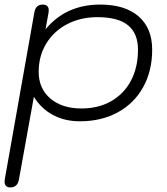

<svg xmlns="http://www.w3.org/2000/svg" viewBox="-31 -520 730 839"><path d="M-11 273Q-11 267 -10 263L119 -465Q125 -500 155 -500Q182 -500 182 -475Q182 -468 181 -464L168 -392Q257 -500 407 -500Q515 -500 574.5 -448.5Q634 -397 634 -303Q634 -210 594.5 -139Q555 -68 483.5 -29Q412 10 318 10Q252 10 200.5 -17.5Q149 -45 117 -97L52 263Q46 299 14 299Q-11 299 -11 273ZM572 -303Q572 -374 528.5 -409.5Q485 -445 395 -445Q321 -445 262.5 -414.5Q204 -384 171 -329.5Q138 -275 138 -206Q138 -133 189 -89.5Q240 -46 325 -46Q399 -46 455 -78Q511 -110 541.5 -168Q572 -226 572 -303Z"/></svg>

Font: Kodchasan Light
Style: Italic
Weight: 300
Italic angle: -10°
Version: Version 1.000; ttfautohint (v1.6)